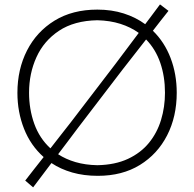

<svg xmlns="http://www.w3.org/2000/svg" viewBox="-20 -768 858 849"><path d="M126.5 60.5 91.5 30.5Q113 3 133 -22.8Q153 -48.5 173 -73.5Q115.5 -124.5 86.2 -198.8Q57 -273 57 -357.5Q57 -461.5 99.5 -544.8Q142 -628 221.2 -676.8Q300.5 -725.5 410.5 -725.5Q474 -725.5 527.2 -708.5Q580.5 -691.5 622 -661Q638.5 -682.5 654.5 -704.2Q670.5 -726 687.5 -748.5L725 -720Q707 -697.5 690 -675.8Q673 -654 656 -632Q707.5 -582 734.5 -511Q761.5 -440 761.5 -358Q761.5 -252.5 719 -169.5Q676.5 -86.5 598.5 -38.5Q520.5 9.5 412.5 9.5Q351 9.5 299.5 -5.2Q248 -20 207.5 -47Q187.5 -20 167.2 6.5Q147 33 126.5 60.5ZM108.5 -358Q108.5 -285 131.5 -220.8Q154.5 -156.5 203 -112Q224.5 -139.5 246.5 -167.8Q268.5 -196 292.5 -226.5L489.5 -484Q517.5 -521 543 -555.2Q568.5 -589.5 593.5 -622.5Q558 -648 512.5 -662.5Q467 -677 410.5 -678.5Q308 -676.5 241 -632Q174 -587.5 141.2 -515.2Q108.5 -443 108.5 -358ZM410.5 -37.5Q489 -39 545.8 -65.5Q602.5 -92 638.8 -136.5Q675 -181 692.2 -238Q709.5 -295 709.5 -358Q709.5 -429.5 688.8 -490Q668 -550.5 626 -593.5Q601.5 -562 575.8 -529.2Q550 -496.5 522.5 -461L324 -201.5Q301 -171 279.5 -142.2Q258 -113.5 237 -86Q270.5 -64 314 -51.2Q357.5 -38.5 410.5 -37.5Z"/></svg>

Font: Commissioner Loud ExtraLight
Style: Regular
Weight: 200
Designer: Kostas Bartsokas
Foundry: Kostas Bartsokas
Version: Version 1.000; ttfautohint (v1.8.3)